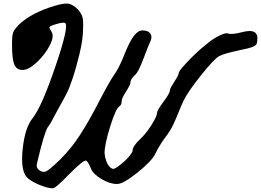

<svg xmlns="http://www.w3.org/2000/svg" viewBox="-20 -1022 1433 1054"><path d="M877 -463Q913 -510 913 -528Q913 -537 937 -573.5Q961 -610 961 -620.5Q961 -631 999 -672Q1036 -713 1085 -756Q1135 -799 1161 -814Q1214 -845 1233 -838Q1252 -831 1307 -845Q1403 -871 1392 -797Q1391 -781 1384 -774.5Q1377 -768 1360 -762Q1343 -756 1298 -747Q1204 -727 1182 -713Q1156 -699 1085 -610.5Q1014 -522 989 -472Q976 -445 961 -408Q946 -369 931 -338Q917 -308 895 -278Q859 -232 833 -179Q814 -138 734.5 -74.5Q655 -11 622 -12Q583 -12 537.5 -39Q492 -66 480 -95Q465 -133 453 -140Q441 -147 362 -68Q284 13 270 12Q237 11 188.5 -10.5Q140 -32 124 -53Q92 -95 105 -209Q118 -323 159 -373Q208 -434 284.5 -658Q361 -882 337 -896Q328 -901 289.5 -890Q251 -879 251 -872Q251 -867 263 -847Q279 -823 253 -772.5Q227 -722 182 -680Q137 -638 104 -638Q71 -638 58.5 -668Q46 -698 46 -776Q46 -812 48.5 -828.5Q51 -845 59 -857Q67 -869 85 -888Q155 -953 280 -990Q333 -1006 357 -1001.5Q381 -997 410 -968Q427 -947 432.5 -928.5Q438 -910 436 -864Q436 -806 415.5 -722Q395 -638 376 -584Q357 -530 349 -515Q342 -500 292 -410Q255 -338 243 -325Q224 -299 183 -125Q176 -97 203 -83Q219 -75 232.5 -81Q246 -87 278 -116Q345 -176 394.5 -245Q444 -314 504 -427Q580 -574 605 -609Q633 -648 658 -711Q689 -790 713 -822.5Q737 -855 761 -855Q795 -855 806.5 -836Q818 -817 802 -787Q797 -778 768 -701Q739 -624 720 -609Q696 -587 696 -569Q696 -557 672 -519.5Q648 -482 648 -468Q648 -446 636 -439Q616 -427 585 -328Q554 -229 554 -181Q556 -160 562.5 -140.5Q569 -121 580.5 -108Q592 -95 602 -95Q610 -95 628 -108Q646 -121 664 -137.5Q682 -154 695 -171Q708 -188 708 -196Q708 -219 749 -258Q778 -284 810 -333.5Q842 -383 842 -403Q842 -415 877 -463Z"/></svg>

Font: Beth Ellen
Style: Regular
Weight: 400
Designer: Alyson Diaz
Version: Version 2.000